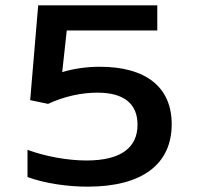

<svg xmlns="http://www.w3.org/2000/svg" viewBox="-20 -690 740 719"><path d="M308 9C514 9 623 -76 623 -225C623 -364 526 -440 354 -440C305 -440 256 -433 213 -420L230 -576H569V-670H123L93 -315L160 -301C223 -330 286 -343 345 -343C446 -343 495 -300 495 -223C495 -138 434 -89 304 -89C234 -89 150 -104 83 -129V-27C149 -3 233 9 308 9Z"/></svg>

Font: LT Wave Medium
Style: Regular
Weight: 500
Designer: Daniel Lyons
Version: Version 2.5 (Glyphs App)